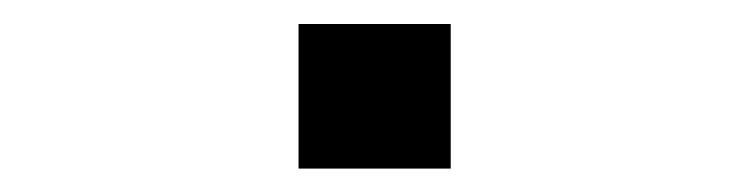

<svg xmlns="http://www.w3.org/2000/svg" viewBox="-20 -144 640 164"><path d="M235 0V-123.5H365V0Z"/></svg>

Font: Chivo Mono Medium
Style: Regular
Weight: 500
Monospace: yes
Designer: Hector Gatti
Foundry: Omnibus-Type
Version: Version 1.008